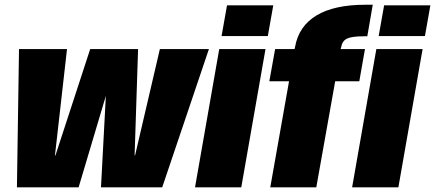

<svg xmlns="http://www.w3.org/2000/svg" viewBox="-20 -808 1876 828"><path d="M53 0H319L436.5 -394.5L415.5 0H679.5L881 -596.5H669.5L562.5 -138H560.5L575.5 -596.5H369L219 -137.5H217L269 -596.5H62Z M821 0H1020.5L1125 -596.5H925.5ZM959 -785 935.5 -652.5H1135L1158.5 -785Z M1145.5 0H1344L1425.5 -457.5H1529.5L1554 -596.5H1449L1451.5 -605.5Q1456 -631.5 1476.5 -641.5Q1497 -651.5 1549.5 -651.5H1564L1587.5 -787.5H1555Q1421.5 -787.5 1345 -741.5Q1268.5 -695.5 1252.5 -606L1250.5 -596.5H1166.5L1141.5 -457.5H1226.5ZM1498.5 0H1698L1802.5 -596.5H1603ZM1636.5 -785 1613 -652.5H1812.5L1836 -785Z"/></svg>

Font: Anybody Condensed Black
Style: Italic
Weight: 900
Width: 3
Italic angle: -10°
Version: Version 1.113;gftools[0.9.25]